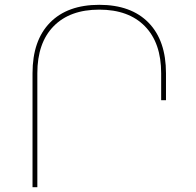

<svg xmlns="http://www.w3.org/2000/svg" viewBox="-20 -777 814 797"><path d="M135 -473V0H115V-473Q115 -609 187.5 -683Q260 -757 392 -757Q524 -757 596.5 -683Q669 -609 669 -473V-361H649V-473Q649 -599 581.5 -668Q514 -737 392 -737Q270 -737 202.5 -668Q135 -599 135 -473Z"/></svg>

Font: Montserrat arm Thin
Style: Regular
Weight: 250
Designer: Julieta Ulanovsky
Foundry: Julieta Ulanovsky
Version: Version 6.000;PS 006.000;hotconv 1.0.88;makeotf.lib2.5.64775